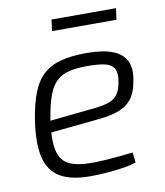

<svg xmlns="http://www.w3.org/2000/svg" viewBox="-77 -724 688 801"><g transform="rotate(-10 266.5 -324.0)"><path d="M313 -497Q383 -497 424.5 -481Q466 -465 482 -431.5Q498 -398 486 -343Q478 -299 457.5 -273Q437 -247 401.5 -234Q366 -221 311 -216L72 -192L78 -241L310 -265Q347 -269 369.5 -277Q392 -285 405 -302Q418 -319 424 -349Q433 -392 420.5 -412Q408 -432 379 -437.5Q350 -443 308 -443Q263 -443 231.5 -435.5Q200 -428 178 -408Q156 -388 142 -349.5Q128 -311 118 -249Q106 -164 116.5 -119.5Q127 -75 161.5 -58.5Q196 -42 254 -42Q282 -42 314 -44Q346 -46 376.5 -49Q407 -52 432 -55L437 -12Q415 -4 379.5 1.5Q344 7 307 9.5Q270 12 242 12Q160 12 114 -15.5Q68 -43 54 -101Q40 -159 53 -251Q64 -325 83 -373Q102 -421 133 -448Q164 -475 208 -486Q252 -497 313 -497ZM468 -660 462 -612H189L195 -660Z"/></g></svg>

Font: Exo 2 Light
Style: Italic
Weight: 300
Italic angle: -8°
Designer: Natanael Gama
Foundry: Natanael Gama
Version: Version 2.010